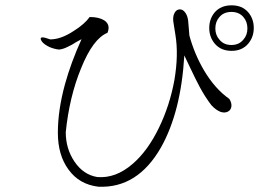

<svg xmlns="http://www.w3.org/2000/svg" viewBox="-20 -745 1040 737"><path d="M646.5 -654.3 653.3 -611.3Q666 -535.2 649.4 -437.5Q631.8 -340.8 590.8 -255.9Q546.9 -165 488.3 -115.2Q423.8 -59.6 353.5 -65.4Q299.8 -74.2 265.6 -125Q232.4 -174.8 232.4 -237.3Q246.1 -373 291 -482.4Q336.9 -596.7 392.6 -619.1Q405.3 -650.4 379.9 -667Q359.4 -679.7 324.2 -679.7Q304.7 -652.3 262.7 -626Q213.9 -593.8 172.9 -593.8Q151.4 -601.6 142.6 -601.6Q130.9 -600.6 140.6 -585.9Q149.4 -574.2 169.9 -564.5Q188.5 -556.6 207 -554.7Q223.6 -556.6 242.2 -566.4Q253.9 -571.3 273.4 -584L293 -594.7Q252 -503.9 229.5 -421.9Q202.1 -322.3 202.1 -235.4Q202.1 -149.4 243.2 -93.8Q284.2 -37.1 357.4 -28.3Q507.8 -21.5 597.7 -178.7Q674.8 -315.4 687.5 -532.2L707 -491.2Q732.4 -437.5 746.1 -412.1Q767.6 -372.1 791 -341.8Q808.6 -322.3 827.1 -315.4Q842.8 -310.5 854.5 -316.4Q866.2 -322.3 868.2 -335.9Q870.1 -349.6 860.4 -365.2Q804.7 -404.3 762.7 -475.6Q726.6 -537.1 707 -608.4L703.1 -655.3Q702.1 -681.6 691.4 -696.3Q681.6 -710 668.9 -709Q656.2 -708 649.4 -694.3Q641.6 -678.7 646.5 -654.3ZM869.1 -724.6Q828.1 -724.6 804.7 -698.2Q783.2 -672.9 783.2 -637.7Q783.2 -602.5 804.7 -577.1Q828.1 -549.8 869.1 -549.8Q909.2 -549.8 932.6 -577.1Q954.1 -602.5 954.1 -637.7Q954.1 -672.9 932.6 -698.2Q909.2 -724.6 869.1 -724.6ZM868.2 -699.2Q897.5 -699.2 914.1 -679.7Q929.7 -662.1 929.7 -635.7Q929.7 -610.4 914.1 -592.8Q897.5 -572.3 868.2 -572.3Q838.9 -572.3 822.3 -592.8Q806.6 -610.4 806.6 -635.7Q806.6 -662.1 822.3 -679.7Q838.9 -699.2 868.2 -699.2Z"/></svg>

Font: Batang
Style: Regular
Weight: 400
Version: Version 2.21